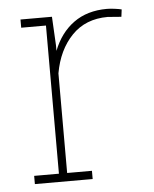

<svg xmlns="http://www.w3.org/2000/svg" viewBox="-44 -576 491 614"><g transform="rotate(-5 201.0 -269.0)"><path d="M149.4 -26.4H229V0H43.5V-26.4H123V-502H43.5V-528.3H144.5L149.4 -436.5V-418.5Q171.4 -475.1 214.8 -506.6Q258.3 -538.1 321.8 -538.1Q333 -538.1 347.4 -536.1Q361.8 -534.2 368.7 -532.2L365.7 -508.8L321.8 -512.2Q251 -512.2 206.8 -466.6Q162.6 -420.9 149.4 -346.2Z"/></g></svg>

Font: Suwannaphum Thin
Style: Regular
Weight: 100
Designer: Danh Hong
Version: Version 8.002; ttfautohint (v1.8.3)